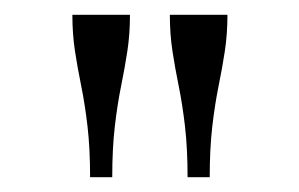

<svg xmlns="http://www.w3.org/2000/svg" viewBox="-20 -730 405 260"><path d="M156 -710H78Q78 -684 81.5 -661Q85 -638 90 -613.5Q95 -589 98.5 -559Q102 -529 102 -490H132Q132 -529 135.5 -559Q139 -589 144 -613.5Q149 -638 152.5 -661Q156 -684 156 -710ZM288 -710H210Q210 -684 213.5 -661Q217 -638 222 -613.5Q227 -589 230.5 -559Q234 -529 234 -490H264Q264 -529 267.5 -559Q271 -589 276 -613.5Q281 -638 284.5 -661Q288 -684 288 -710Z"/></svg>

Font: Roboto Serif 120pt Expanded Light
Style: Regular
Weight: 300
Width: 7
Designer: Greg Gazdowicz
Foundry: Commercial Type
Version: Version 1.008